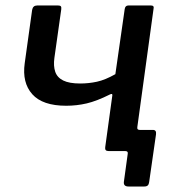

<svg xmlns="http://www.w3.org/2000/svg" viewBox="-20 -550 643 699"><path d="M448 129Q429 129 431 112L445 10Q447 0 436 0H390L401 -77H477L480 -87Q478 -77 489 -77H537Q550 -77 548 -61L523 113Q522 121 518 125Q514 129 505 129ZM376 0Q368 0 365 -3.5Q362 -7 363 -14L389 -203Q390 -211 380 -206Q332 -182 295.5 -173.5Q259 -165 221 -165Q135 -165 97.5 -207Q60 -249 70 -320L97 -514Q100 -530 115 -530H192Q199 -530 201.5 -527Q204 -524 203 -516L178 -339Q174 -310 181 -289Q188 -268 210 -257Q232 -246 272 -246Q303 -246 333 -252.5Q363 -259 400 -280L434 -517Q436 -530 447 -530H530Q542 -530 539 -518L470 -15Q467 0 450 0Z"/></svg>

Font: Libre Franklin Medium
Style: Italic
Weight: 500
Italic angle: -8°
Designer: Pablo Impallari, Rodrigo Fuenzalida, Nhung Nguyen
Foundry: Impallari Type
Version: Version 3.000